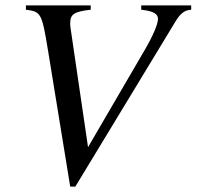

<svg xmlns="http://www.w3.org/2000/svg" viewBox="-20 -673 728 711"><path d="M688 -653H503V-637C548 -632 565 -622 565 -603C565 -584 547 -541 516 -488L306 -128L241 -571C240 -576 240 -581 240 -586C240 -620 253 -630 316 -637V-653H76V-637C132 -630 135 -625 158 -485L240 18H259L632 -597C649 -624 665 -636 688 -637Z"/></svg>

Font: XITS
Style: Italic
Weight: 400
Italic angle: -16.33°
Designer: MicroPress Inc., with final additions and corrections provided by Coen Hoffman, Elsevier (retired)
Version: Version 1.107